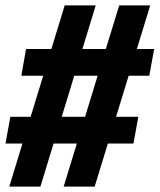

<svg xmlns="http://www.w3.org/2000/svg" viewBox="-34 -695 594 715"><path d="M203 0H318.5L525.5 -675H410ZM-13.5 -160.5H463L481 -260H4.5ZM0.5 0H116.5L322.5 -675H207ZM45.5 -413H522L540 -512.5H63Z"/></svg>

Font: Anybody UltraCondensed ExtraBold
Style: Italic
Weight: 800
Width: 1
Italic angle: -10°
Version: Version 1.113;gftools[0.9.25]